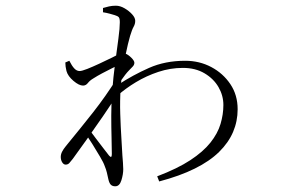

<svg xmlns="http://www.w3.org/2000/svg" viewBox="-20 -591 1040 673"><path d="M531 27Q602 0 647 -29.5Q692 -59 717.5 -91Q743 -123 753 -156.5Q763 -190 763 -223Q763 -256 746 -285.5Q729 -315 697 -334Q665 -353 621 -353Q577 -353 535 -339Q493 -325 456.5 -303Q420 -281 392 -256L394 -294Q446 -328 502.5 -353Q559 -378 629 -378Q679 -378 720.5 -356Q762 -334 787.5 -296Q813 -258 813 -208Q813 -166 797 -128.5Q781 -91 748 -58.5Q715 -26 662.5 0Q610 26 538 45ZM210 -14Q203 -14 198 -22Q193 -30 193 -41Q193 -50 197.5 -59Q202 -68 211 -79Q262 -141 306.5 -197.5Q351 -254 391 -318L388 -255Q368 -223 340.5 -183Q313 -143 285 -103.5Q257 -64 235 -34Q228 -25 223 -19.5Q218 -14 210 -14ZM384 62Q374 62 368.5 56.5Q363 51 360 38Q357 24 354.5 13.5Q352 3 347 -9Q343 -21 330.5 -42Q318 -63 303.5 -86.5Q289 -110 276 -126L289 -142Q301 -126 315.5 -106.5Q330 -87 343 -70.5Q356 -54 362 -46Q372 -34 372 -51Q372 -74 371 -109Q370 -144 370 -185.5Q370 -227 373 -267Q377 -321 383.5 -369.5Q390 -418 395 -455.5Q400 -493 400 -513Q400 -527 396 -531Q392 -535 382 -538Q375 -540 364.5 -543Q354 -546 341 -548V-563Q351 -566 362 -568.5Q373 -571 386 -571Q401 -571 416.5 -562Q432 -553 443 -541Q454 -529 454 -518Q454 -507 448.5 -497.5Q443 -488 436 -465Q433 -455 428.5 -436.5Q424 -418 419 -393.5Q414 -369 409.5 -341Q405 -313 403 -284Q400 -238 401.5 -191.5Q403 -145 405.5 -106.5Q408 -68 409 -46Q410 -32 411 -20.5Q412 -9 412 2Q412 20 405.5 41Q399 62 384 62ZM271 -291Q257 -291 237.5 -307.5Q218 -324 213 -342Q211 -350 210 -357.5Q209 -365 209 -372L223 -378Q232 -360 240.5 -351Q249 -342 259 -342Q267 -342 286 -349.5Q305 -357 328.5 -368Q352 -379 371.5 -388.5Q391 -398 398 -402Q405 -405 409 -406Q413 -407 420 -403Q430 -399 440.5 -388.5Q451 -378 451 -371Q451 -364 445.5 -358Q440 -352 432 -344Q426 -338 419 -329Q412 -320 405.5 -310.5Q399 -301 393 -291L396 -336Q399 -341 402 -350Q405 -359 408 -369Q391 -361 373 -352Q355 -343 338 -334Q321 -325 307 -316Q295 -309 288 -300Q281 -291 271 -291Z"/></svg>

Font: Noto Serif SC ExtraLight ExtraLight
Style: Regular
Weight: 250
Version: Version 2.002-H1;hotconv 1.1.0;makeotfexe 2.6.0